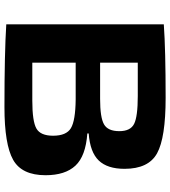

<svg xmlns="http://www.w3.org/2000/svg" viewBox="28 -766 746 841"><g transform="rotate(90 400.5 -345.0)"><path d="M564 -361V-355Q663 -348 705 -303Q747 -258 747 -172Q747 -68 679.5 -30Q612 8 449 8Q212 8 86 0V-690Q198 -698 408 -698Q583 -698 651 -660.5Q719 -623 719 -518Q719 -443 682.5 -405Q646 -367 564 -361ZM554 -495Q554 -544 522 -560Q490 -576 400 -576H254V-411H413Q494 -411 524 -428Q554 -445 554 -495ZM254 -114H420Q511 -114 542.5 -132Q574 -150 574 -205Q574 -263 541 -283Q508 -303 415 -304H254Z"/></g></svg>

Font: Exo 2 Expanded
Style: Bold
Weight: 700
Width: 7
Designer: Natanael Gama
Version: Version 1.001;PS 001.001;hotconv 1.0.70;makeotf.lib2.5.58329